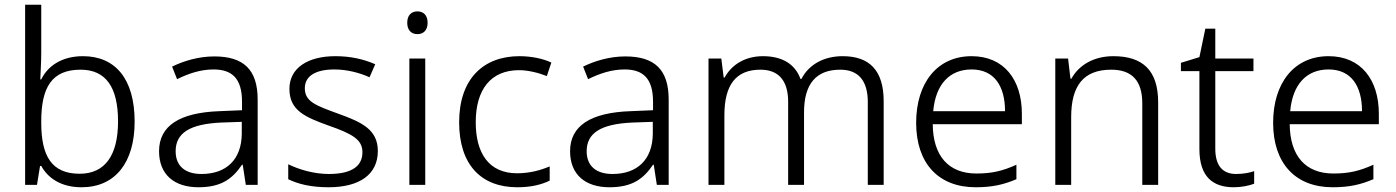

<svg xmlns="http://www.w3.org/2000/svg" viewBox="-20 -780 5891 810"><path d="M154 -558V-760H86V0H136L149 -80H154C182 -29 237 10 324 10C466 10 548 -94 548 -267C548 -449 465 -543 330 -543C240 -543 181 -501 154 -445H150C151 -471 154 -518 154 -558ZM320 -486C426 -486 478 -413 478 -268C478 -126 424 -47 316 -47C197 -47 154 -123 154 -262V-268C154 -412 199 -486 320 -486Z M884 -542C818 -542 755 -523 706 -499L727 -446C776 -470 826 -487 881 -487C958 -487 1001 -450 1001 -351V-315L906 -311C737 -305 651 -249 651 -142C651 -42 717 10 817 10C913 10 960 -25 1001 -85H1004L1017 0H1067V-360C1067 -487 1007 -542 884 -542ZM914 -263 1000 -266V-216C999 -106 934 -46 830 -46C763 -46 721 -78 721 -142C721 -218 779 -257 914 -263Z M1574 -143C1574 -234 1505 -265 1408 -300C1312 -335 1266 -351 1266 -408C1266 -459 1311 -487 1391 -487C1444 -487 1497 -473 1539 -454L1563 -509C1515 -530 1460 -543 1395 -543C1278 -543 1201 -493 1201 -405C1201 -314 1267 -286 1367 -250C1467 -215 1509 -191 1509 -138C1509 -81 1467 -46 1367 -46C1304 -46 1241 -65 1196 -87V-24C1236 -4 1291 10 1366 10C1497 10 1574 -44 1574 -143Z M1741 -732C1715 -732 1698 -715 1698 -684C1698 -653 1715 -636 1741 -636C1767 -636 1784 -653 1784 -684C1784 -715 1767 -732 1741 -732ZM1774 -533H1707V0H1774Z M2162 10C2221 10 2264 -1 2299 -18V-78C2261 -62 2216 -49 2161 -49C2043 -49 1987 -133 1987 -264C1987 -403 2051 -484 2170 -484C2207 -484 2252 -473 2287 -459L2306 -516C2273 -532 2223 -543 2171 -543C2021 -543 1917 -449 1917 -264C1917 -85 2010 10 2162 10Z M2618 -542C2552 -542 2489 -523 2440 -499L2461 -446C2510 -470 2560 -487 2615 -487C2692 -487 2735 -450 2735 -351V-315L2640 -311C2471 -305 2385 -249 2385 -142C2385 -42 2451 10 2551 10C2647 10 2694 -25 2735 -85H2738L2751 0H2801V-360C2801 -487 2741 -542 2618 -542ZM2648 -263 2734 -266V-216C2733 -106 2668 -46 2564 -46C2497 -46 2455 -78 2455 -142C2455 -218 2513 -257 2648 -263Z M3535 -543C3457 -543 3393 -509 3361 -447H3357C3334 -511 3278 -543 3199 -543C3122 -543 3066 -506 3037 -453H3033L3023 -533H2969V0H3036V-294C3036 -422 3085 -486 3188 -486C3263 -486 3305 -442 3305 -350V0H3372V-306C3372 -426 3423 -486 3525 -486C3599 -486 3641 -442 3641 -350V0H3708V-353C3708 -485 3646 -543 3535 -543Z M4079 -543C3933 -543 3845 -429 3845 -262C3845 -91 3939 10 4096 10C4166 10 4214 -1 4268 -24V-85C4210 -59 4166 -48 4099 -48C3982 -48 3916 -122 3915 -256H4291V-300C4291 -443 4216 -543 4079 -543ZM4079 -487C4175 -487 4220 -416 4220 -311H3917C3927 -423 3985 -487 4079 -487Z M4677 -543C4594 -543 4531 -505 4500 -448H4496L4486 -533H4432V0H4499V-286C4499 -417 4550 -486 4668 -486C4755 -486 4799 -440 4799 -344V0H4866V-348C4866 -484 4800 -543 4677 -543Z M5195 -46C5137 -46 5107 -82 5107 -153V-480H5268V-533H5107V-659H5065L5040 -539L4962 -515V-480H5040V-151C5040 -33 5098 10 5185 10C5218 10 5251 3 5271 -5V-58C5252 -51 5223 -46 5195 -46Z M5585 -543C5439 -543 5351 -429 5351 -262C5351 -91 5445 10 5602 10C5672 10 5720 -1 5774 -24V-85C5716 -59 5672 -48 5605 -48C5488 -48 5422 -122 5421 -256H5797V-300C5797 -443 5722 -543 5585 -543ZM5585 -487C5681 -487 5726 -416 5726 -311H5423C5433 -423 5491 -487 5585 -487Z"/></svg>

Font: Noto Kufi Arabic Light
Style: Regular
Weight: 300
Designer: Monotype Design Team, David Williams, Khaled Hosny
Foundry: Google LLC
Version: Version 2.109